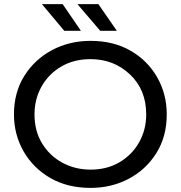

<svg xmlns="http://www.w3.org/2000/svg" viewBox="-20 -907 880 935"><path d="M421 8Q308 8 224.5 -40.5Q141 -89 94.5 -170.5Q48 -252 48 -350Q48 -457 98.5 -537.5Q149 -618 233.5 -663Q318 -708 421 -708Q533 -708 616 -660Q699 -612 745.5 -530.5Q792 -449 792 -350Q792 -242 741.5 -161.5Q691 -81 607 -36.5Q523 8 421 8ZM421 -81Q502 -81 563 -117.5Q624 -154 658 -215Q692 -276 692 -350Q692 -470 613 -544.5Q534 -619 421 -619Q339 -619 277.5 -582.5Q216 -546 182 -485Q148 -424 148 -350Q148 -269 185 -208.5Q222 -148 284 -114.5Q346 -81 421 -81ZM374 -757H293L184 -887H285ZM549 -757H468L357 -887H459Z"/></svg>

Font: Argentum Novus
Style: Regular
Weight: 400
Designer: Julieta Ulanovsky
Foundry: Julieta Ulanovsky
Version: Version 7.20;July 27, 2021;FontCreator 13.0.0.2683 64-bit